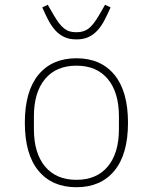

<svg xmlns="http://www.w3.org/2000/svg" viewBox="-20 -772 640 804"><path d="M300 12Q198 12 141 -57Q84 -126 84 -258Q84 -390 141 -459Q198 -528 300 -528Q402 -528 459 -459Q516 -390 516 -258Q516 -126 459 -57Q402 12 300 12ZM300 -19Q385 -19 431.5 -75Q478 -131 478 -231V-285Q478 -385 431.5 -441Q385 -497 300 -497Q215 -497 168.5 -441Q122 -385 122 -285V-231Q122 -131 168.5 -75Q215 -19 300 -19ZM300 -607Q270 -607 249 -617Q228 -627 212 -644.5Q196 -662 183 -686.5Q170 -711 157 -741L180 -752L206 -707Q218 -687 228 -674Q238 -661 249 -652.5Q260 -644 272 -640.5Q284 -637 300 -637Q331 -637 351 -652.5Q371 -668 394 -707L420 -752L443 -741Q430 -711 417 -686.5Q404 -662 388 -644.5Q372 -627 351 -617Q330 -607 300 -607Z"/></svg>

Font: IBM Plex Mono ExtLt
Style: Regular
Weight: 200
Monospace: yes
Designer: Mike Abbink, Paul van der Laan, Pieter van Rosmalen
Foundry: Bold Monday
Version: Version 2.3